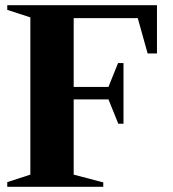

<svg xmlns="http://www.w3.org/2000/svg" viewBox="-20 -720 667 740"><path d="M8 0V-18L97 -47V-653L8 -682V-700H585V-514H549L511 -650H264V-385H398L435 -477H456V-243H436L398 -337H264V-47L378 -17V0Z"/></svg>

Font: Wittgenstein Extrabold
Style: Regular
Weight: 800
Designer: Jörg Drees
Foundry: Jörg Drees
Version: Version 1.303; ttfautohint (v1.8.4.7-5d5b)